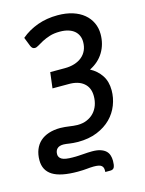

<svg xmlns="http://www.w3.org/2000/svg" viewBox="-161 -807 822 1088"><g transform="rotate(-15 250.0 -263.0)"><path d="M318 201Q319 187.5 316.8 178.5Q314.5 169.5 307.8 164Q301 158.5 289.8 156.2Q278.5 154 261.5 154Q250 154 241 154.8Q232 155.5 222 156.5Q212 157.5 199.2 158.2Q186.5 159 168.5 159Q68 159 21.2 129.5Q-25.5 100 -25.5 41Q-25.5 6 -14.5 -21.5Q-3.5 -49 17.2 -67.8Q38 -86.5 68 -96.2Q98 -106 135.5 -106Q150 -106 162.8 -104.5Q175.5 -103 187.8 -101.5Q200 -100 211.8 -98.5Q223.5 -97 235.5 -97Q266.5 -97 291 -107.5Q315.5 -118 332.2 -136Q349 -154 357.8 -178.5Q366.5 -203 366.5 -231.5Q366.5 -281.5 334.2 -308.2Q302 -335 244.5 -334H151.5L163 -426.5H248.5Q280 -426.5 305.5 -434.5Q331 -442.5 349.2 -457.5Q367.5 -472.5 377.5 -494.2Q387.5 -516 387.5 -544Q387.5 -564 380.2 -580.5Q373 -597 358.8 -609Q344.5 -621 323.2 -627.5Q302 -634 274.5 -634Q240 -634 214.2 -625.8Q188.5 -617.5 169.5 -607.5Q150.5 -597.5 137.5 -589.2Q124.5 -581 115 -581Q106.5 -581 101.2 -585.5Q96 -590 92 -598.5L71 -652Q113.5 -688 167.8 -707.5Q222 -727 286 -727Q335 -727 373.8 -714.8Q412.5 -702.5 439.2 -680.2Q466 -658 480.2 -627.5Q494.5 -597 494.5 -561Q494.5 -502 466.2 -455.2Q438 -408.5 384.5 -382Q424.5 -361 448.5 -325Q472.5 -289 472.5 -237.5Q472.5 -193 456.2 -151Q440 -109 407.5 -76.2Q375 -43.5 326.2 -23.5Q277.5 -3.5 213 -3.5Q197.5 -3.5 185.5 -4.8Q173.5 -6 163.8 -7.2Q154 -8.5 145.5 -9.8Q137 -11 129 -11Q104 -11 92 0.8Q80 12.5 80 33.5Q80 52.5 98 63Q116 73.5 162.5 73.5Q193.5 73.5 223 71Q252.5 68.5 275.5 68.5Q304 68.5 323.5 74.8Q343 81 354.8 91.8Q366.5 102.5 371.5 117.8Q376.5 133 376.5 151Q376.5 175.5 370.8 188.2Q365 201 347.5 201H318Z"/></g></svg>

Font: Lato Semibold
Style: Italic
Weight: 600
Italic angle: -7°
Designer: Lukasz Dziedzic
Foundry: tyPoland Lukasz Dziedzic
Version: Version 2.006; 2014-01-15